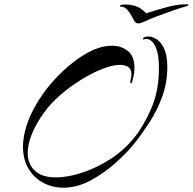

<svg xmlns="http://www.w3.org/2000/svg" viewBox="-20 -835 898 894"><path d="M276 39Q224 39 181 16Q138 -7 112.5 -50Q87 -93 87 -153Q87 -198 104.5 -252.5Q122 -307 160 -368Q198 -428 246.5 -478Q295 -528 344.5 -562.5Q394 -597 434 -610Q467 -622 502 -622Q544 -622 575 -598Q606 -574 606 -518Q606 -499 602 -480.5Q598 -462 595 -453Q594 -447 591 -447Q585 -447 587 -458Q589 -467 590.5 -474.5Q592 -482 592 -488Q592 -512 578 -522.5Q564 -533 540 -533Q506 -533 459 -515Q412 -497 360.5 -465.5Q309 -434 263 -394.5Q217 -355 186 -312Q147 -258 128 -210Q109 -162 109 -123Q109 -71 142.5 -40Q176 -9 240 -9Q269 -9 303 -15.5Q337 -22 377 -36Q436 -57 496.5 -96Q557 -135 605 -194Q650 -250 685 -331.5Q720 -413 720 -516Q720 -571 710.5 -600.5Q701 -630 687.5 -642Q674 -654 662 -654Q658 -654 652 -652Q651 -652 650.5 -651.5Q650 -651 649 -651Q646 -651 646 -654Q646 -659 653 -662Q661 -665 671 -665Q690 -665 710 -652Q730 -639 744.5 -608Q759 -577 759 -524Q759 -450 735.5 -385.5Q712 -321 677 -267Q642 -213 608 -170Q572 -124 517 -75.5Q462 -27 402 5Q371 22 338.5 30.5Q306 39 276 39ZM624 -726Q613 -726 606 -736Q602 -743 593.5 -759.5Q585 -776 572.5 -790Q560 -804 544 -804Q539 -804 539 -808Q539 -814 562 -814Q601 -814 625.5 -800.5Q650 -787 660 -773Q703 -787 754.5 -801Q806 -815 843 -815Q861 -815 858 -812Q858 -808 842 -804Q823 -799 786.5 -786.5Q750 -774 712 -759.5Q674 -745 648 -733Q634 -726 624 -726Z"/></svg>

Font: Arizonia
Style: Regular
Weight: 400
Designer: Robert E. Leuschke
Foundry: Robert E. Leuschke
Version: Version 1.010; ttfautohint (v1.8.4.7-5d5b)